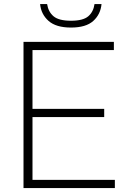

<svg xmlns="http://www.w3.org/2000/svg" viewBox="-20 -952 646 972"><path d="M99 0V-740H556.5V-698.5H144.5V-401H507.5V-359.5H144.5V-41.5H561.5V0ZM339.5 -812.5Q264 -812.5 226 -846Q188 -879.5 183 -931.5H218.5Q224.5 -892 251.2 -869.5Q278 -847 339.5 -847Q400.5 -847 426.8 -869.5Q453 -892 458.5 -931.5H494Q489 -879 452 -845.8Q415 -812.5 339.5 -812.5Z"/></svg>

Font: Encode Sans SmExp XLt
Style: Regular
Weight: 200
Width: 6
Designer: Multiple Designers
Foundry: Impallari Type
Version: Version 3.002; ttfautohint (v1.8.3) -l 8 -r 50 -G 200 -x 14 